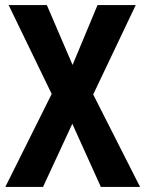

<svg xmlns="http://www.w3.org/2000/svg" viewBox="-20 -734 571 754"><path d="M530 0H376L264 -248L149 0H1L183 -365L14 -714H164L265 -479L363 -714H513L346 -363Z"/></svg>

Font: Noto Sans Condensed
Style: Regular
Weight: 400
Width: 3
Version: Version 2.013